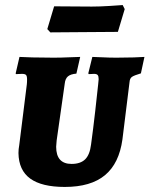

<svg xmlns="http://www.w3.org/2000/svg" viewBox="-20 -730 591 759"><path d="M202 -150Q202 -82 263 -82Q298 -82 316.5 -100Q335 -118 340 -159Q348 -217 356.5 -291.5Q365 -366 368 -396L370 -417Q370 -429 366 -433.5Q362 -438 352 -438L331 -437L329 -440L345 -505Q356 -505 384 -503.5Q412 -502 440 -502Q477 -502 508.5 -503Q540 -504 551 -505L537 -440Q510 -432 501.5 -426Q493 -420 492 -405L464 -179Q451 -84 395 -37.5Q339 9 236 9Q145 9 99.5 -24Q54 -57 53 -125Q53 -140 56 -156L86 -396Q87 -404 87 -416Q87 -429 83 -433.5Q79 -438 67 -438L43 -437L42 -440L57 -505Q70 -504 108 -503Q146 -502 192 -502Q222 -502 253.5 -503.5Q285 -505 297 -505L282 -439Q259 -437 248.5 -428Q238 -419 236 -400L204 -175ZM446 -604 310 -603 179 -602 167 -615 194 -705 343 -704Q374 -704 413.5 -706.5Q453 -709 465 -710L473 -694Z"/></svg>

Font: Alegreya SC ExtraBold
Style: Italic
Weight: 800
Italic angle: -7°
Designer: Juan Pablo del Peral
Foundry: Huerta Tipografica
Version: Version 2.007; ttfautohint (v1.6)